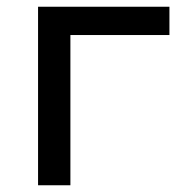

<svg xmlns="http://www.w3.org/2000/svg" viewBox="-20 -550 528 570"><path d="M483 -446V-530H93V0H189V-446Z"/></svg>

Font: Rookery
Style: Regular
Weight: 400
Designer: Ryan Kimball / Julieta Ulanovsky
Foundry: Motorola Mobility LLC.
Version: Version 1.0